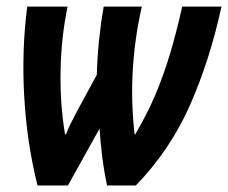

<svg xmlns="http://www.w3.org/2000/svg" viewBox="-20 -565 695 585"><path d="M94.2 0Q61.5 -131.8 53.7 -272.5Q45.9 -413.1 63 -544.9H186Q166.5 -452.6 164.6 -350.3Q162.6 -248 178.2 -155.8H181.2Q188.5 -176.3 198 -193.8Q207.5 -211.4 216.8 -230L274.9 -336.9Q276.4 -389.6 281.7 -441.9Q287.1 -494.1 295.9 -544.9H412.1Q390.1 -447.8 384.5 -350.6Q378.9 -253.4 390.1 -155.8H392.1Q428.7 -217.8 454.1 -278.1Q479.5 -338.4 498.8 -403.6Q518.1 -468.8 535.2 -544.9H654.8Q619.6 -382.3 559.1 -245.1Q498.5 -107.9 394 0H306.2Q296.9 -43.5 291.5 -86.9Q286.1 -130.4 283.2 -172.9L187 0Z"/></svg>

Font: Open Sans Condensed
Style: Bold Italic
Weight: 700
Width: 3
Italic angle: -12°
Designer: Monotype Design Team
Foundry: Monotype Imaging Inc.
Version: Version 3.003; ttfautohint (v1.8.4)